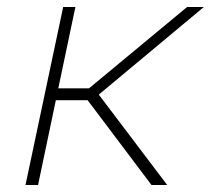

<svg xmlns="http://www.w3.org/2000/svg" viewBox="-20 -530 604 550"><path d="M53 0 161 -510H196L147 -277H235L516 -510H564L263 -259L459 0H414L231 -243H140L89 0Z"/></svg>

Font: Saira SemiExpanded Thin
Style: Italic
Weight: 250
Width: 6
Italic angle: -12°
Designer: Hector Gatti with collaboration of the Omnibus-Type team
Foundry: Omnibus-Type
Version: Version 1.101